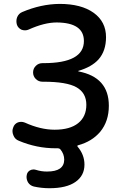

<svg xmlns="http://www.w3.org/2000/svg" viewBox="-20 -784 619 1000"><path d="M419.9 73.2Q419.9 130.9 373 163.6Q326.2 196.3 237.3 196.3Q196.3 196.3 156.2 187.5Q136.7 182.6 126 166Q118.2 152.3 118.2 136.7Q118.2 132.8 119.1 128.9Q121.1 112.3 135.7 103.5Q144.5 98.6 154.3 98.6Q161.1 98.6 167 100.6Q195.3 109.4 222.7 109.4Q223.6 109.4 225.6 109.4Q313.5 109.4 314.5 47.9Q314.5 17.6 293.9 -6.8Q289.1 -11.7 281.2 -11.7H269.5Q170.9 -11.7 78.1 -50.8Q57.6 -58.6 49.8 -79.1Q44.9 -89.8 44.9 -101.6Q44.9 -110.4 48.8 -120.1Q54.7 -138.7 73.2 -146.5Q82 -149.4 90.8 -149.4Q99.6 -149.4 109.4 -145.5Q191.4 -108.4 264.6 -108.4Q344.7 -108.4 387.2 -142.6Q429.7 -176.8 429.7 -238.3Q429.7 -299.8 378.9 -329.1Q328.1 -358.4 206.1 -358.4H201.2Q180.7 -358.4 166.5 -372.6Q152.3 -386.7 152.3 -406.7Q152.3 -426.8 166.5 -440.9Q180.7 -455.1 201.2 -455.1H206.1Q417 -455.1 417 -570.3Q417 -666 275.4 -667Q210.9 -667 128.9 -629.9Q120.1 -626 110.4 -626Q101.6 -626 92.8 -628.9Q75.2 -636.7 68.4 -654.3Q65.4 -664.1 65.4 -673.8Q65.4 -684.6 69.3 -694.3Q77.1 -713.9 96.7 -721.7Q193.4 -762.7 290 -763.7Q403.3 -763.7 467.8 -717.3Q532.2 -670.9 532.2 -590.8Q532.2 -518.6 493.2 -474.6Q458 -435.5 388.7 -415Q387.7 -415 387.7 -413.6Q387.7 -412.1 388.7 -412.1Q546.9 -381.8 546.9 -233.4Q546.9 -152.3 502 -97.7Q459 -46.9 386.7 -27.3Q379.9 -25.4 384.8 -19.5Q419.9 22.5 419.9 73.2Z"/></svg>

Font: Gen Jyuu Gothic Medium
Style: Regular
Weight: 500
Designer: [Source Han Sans]
Ryoko NISHIZUKA  (kana & ideographs); Paul D. Hunt (Latin, Greek & Cyrillic); Wenlong ZHANG  (bopomofo
Version: Version 1.002.20150607